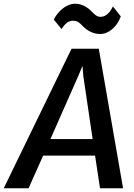

<svg xmlns="http://www.w3.org/2000/svg" viewBox="-65 -1008 716 1028"><path d="M-45 0 318 -747H464L594 0H470.5L444 -175H166L88 0ZM205 -263.5H431L381.5 -598L376.5 -655L353 -598.5ZM471.5 -826Q443.5 -826 420 -837.8Q396.5 -849.5 379.5 -867Q365.5 -882 354.2 -889.5Q343 -897 327 -897Q308.5 -897 294.5 -887Q280.5 -877 264.5 -852.5L223 -903Q234 -925.5 252 -945Q270 -964.5 292.5 -976.2Q315 -988 337.5 -988Q362.5 -988 385.5 -976.5Q408.5 -965 426.5 -945.5Q440 -931 450.5 -924.5Q461 -918 473 -918Q487.5 -918 499.2 -924.8Q511 -931.5 521 -943.8Q531 -956 539.5 -973.5L581.5 -920.5Q573.5 -896 557 -874.5Q540.5 -853 518.2 -839.5Q496 -826 471.5 -826Z"/></svg>

Font: Merriweather Sans Medium
Style: Italic
Weight: 500
Italic angle: -7.5°
Designer: Eben Sorkin
Foundry: Eben Sorkin
Version: Version 2.001